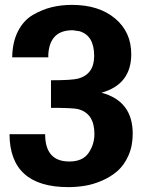

<svg xmlns="http://www.w3.org/2000/svg" viewBox="-20 -754 606 787"><path d="M275 -734Q385 -734 451.5 -678.5Q518 -623 518 -532Q518 -408 396 -374Q524 -340 524 -206Q524 -156 506.5 -116.5Q489 -77 461.5 -53Q434 -29 398 -13.5Q362 2 328 7.5Q294 13 260 13Q20 13 19 -204H165Q165 -92 264 -92Q319 -92 343 -127Q367 -162 367 -205Q367 -290 299 -307Q276 -312 189 -312V-425Q275 -425 301 -432Q366 -450 366 -525Q366 -608 306 -626L279 -630H277Q184 -630 178 -531V-519H30Q31 -582 54 -626.5Q77 -671 115 -693Q153 -715 192 -724.5Q231 -734 275 -734Z"/></svg>

Font: cwTeXHei
Style: Medium
Weight: 500
Version: Version 1.17